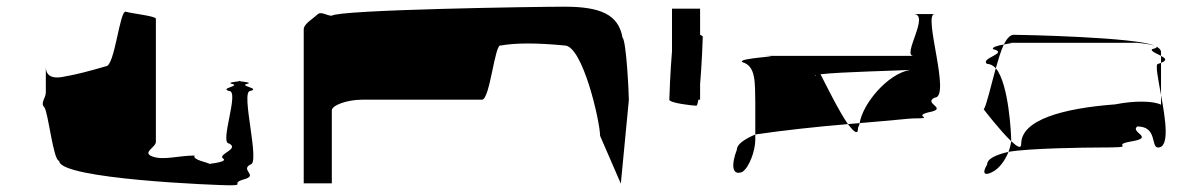

<svg xmlns="http://www.w3.org/2000/svg" viewBox="-20 -736 3526 574"><path d="M112 -416C124 -404 139 -255 157 -255C157 -200 635 -182 666 -182C714 -182 667 -188 710 -200C753 -212 698 -227 728 -244C760 -244 698 -464 728 -464C760 -472 694 -479 718 -485C736 -489 708 -492 696 -493C685 -492 657 -489 674 -485C700 -479 635 -472 665 -464C697 -464 635 -307 665 -307C697 -290 629 -275 647 -262C659 -254 629 -249 606 -246C604 -250 553 -258 562 -271C514 -271 469 -256 436 -268C403 -280 446 -295 446 -312V-680C446 -688 377 -695 356 -701C338 -707 323 -538 297 -538C249 -524 208 -513 172 -507C146 -501 117 -503 117 -536V-460C117 -443 100 -428 112 -416ZM696 -493C701 -494 703 -494 696 -494C689 -494 691 -494 696 -493Z M888 -188H972V-406C972 -421 1017 -438 1063 -438H1421C1445 -438 1459 -607 1477 -600C1523 -608 1584 -608 1668 -600C1722 -600 1774 -372 1774 -330L1836 -187L1860 -437C1860 -454 1853 -612 1841 -624C1829 -692 1776 -716 1668 -716C1580 -716 993 -707 972 -689C955 -689 940 -704 928 -692C916 -680 888 -665 888 -648Z M1981 -438C1981 -428 2051 -420 2062 -420C2064 -420 2066 -427 2068 -438H2073V-484C2078 -542 2081 -620 2081 -626C2081 -628 2078 -630 2073 -632V-710H1989V-583C1984 -525 1981 -444 1981 -438Z M2183 -289C2165 -241 2169 -210 2199 -222C2220 -235 2238 -286 2238 -318V-334C2206 -320 2183 -305 2183 -289ZM2200 -550C2240 -538 2237 -490 2238 -430V-334C2320 -346 2419 -357 2515 -365C2489 -402 2454 -473 2433 -514C2490 -521 2673 -525 2701 -527C2634 -516 2559 -426 2550 -368C2660 -377 2699 -382 2711 -382C2780 -382 2707 -388 2755 -400C2819 -412 2738 -426 2774 -444C2825 -444 2738 -694 2774 -694H2711C2762 -694 2675 -569 2711 -569H2256C2352 -569 2176 -563 2200 -550ZM2418 -509C2416 -510 2416 -511 2418 -512ZM2515 -365C2533 -341 2545 -332 2545 -352C2545 -357 2550 -362 2550 -368C2541 -367 2524 -366 2515 -365Z M2921 -409C2921 -409 2970 -345 3003 -314V-318C3003 -335 2996 -486 2957 -532C2942 -478 2929 -420 2921 -409ZM2931 -244C2914 -216 2925 -210 2947 -222C2966 -231 2985 -256 2995 -282C2960 -274 2931 -262 2931 -244ZM2931 -545C2940 -545 2950 -540 2957 -532C2965 -559 2972 -584 2981 -603C2964 -600 2944 -595 2949 -589C2998 -577 2908 -562 2931 -545ZM2981 -603C3000 -607 3016 -608 2993 -608H3380C3377 -608 3419 -605 3433 -599C3380 -625 3031 -632 3011 -632C3000 -632 2990 -621 2981 -603ZM2995 -282C3056 -293 3230 -295 3266 -295C3395 -295 3293 -301 3361 -313C3435 -325 3357 -340 3380 -358C3441 -358 3420 -295 3442 -295C3478 -295 3464 -381 3451 -452V-423C3429 -434 3375 -436 3314 -424C3155 -412 3033 -377 3033 -306C3033 -290 3021 -297 3003 -314C3002 -304 2999 -293 2995 -282ZM3424 -589C3419 -583 3438 -576 3451 -569V-580C3451 -587 3446 -592 3437 -597C3440 -595 3437 -592 3424 -589ZM3433 -599C3434 -598 3436 -598 3437 -597C3436 -598 3435 -598 3433 -599ZM3442 -545C3433 -545 3442 -502 3451 -452V-548ZM3451 -548C3471 -556 3464 -562 3451 -569Z"/></svg>

Font: bitstorm
Style: maxext
Weight: 400
Version: Version 0.2